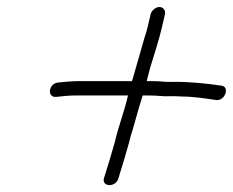

<svg xmlns="http://www.w3.org/2000/svg" viewBox="-20 -572 666 549"><path d="M410.6 -531 402.5 -496C400.7 -488 397.5 -477.3 393.1 -464C381.7 -423.1 369.8 -383.3 357.5 -340H202.5C185.8 -340 160.9 -337.7 145.6 -336C118 -332.6 114.1 -292.1 141.1 -295C155.2 -296.5 177.4 -299 193 -299H346C335.2 -252.1 319 -212.1 308.1 -165C298.9 -132.4 290.7 -105.2 281.5 -76L277.8 -64C268.6 -38.1 308.9 -34.8 317.9 -60L321.6 -72C331.4 -103 339.3 -129.8 348.9 -164C351.8 -176.7 355.4 -189.3 359.6 -202C369 -234.9 377.4 -265.9 388 -299H407C432.1 -299 444.6 -295.7 469.6 -297C480.9 -297 490.8 -296.7 499.3 -296C533.1 -296 568.8 -290.3 598 -286C623.7 -282.7 637.7 -323.9 613.5 -327C571.3 -333.2 527.7 -338 478 -338H454C441 -339.3 428.5 -340 416.5 -340H399.5C403.5 -354.7 406.8 -367.3 409.3 -378C421.8 -419.4 434.4 -456.4 443.5 -496L451.6 -531C454.1 -541.8 446.9 -552 435.9 -552C425 -552 413.1 -541.8 410.6 -531Z"/></svg>

Font: HoneyBee
Style: SeLitIt
Weight: 300
Foundry: Cannot Into Space Fonts
Version: Version 0.89